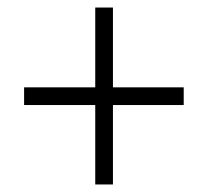

<svg xmlns="http://www.w3.org/2000/svg" viewBox="-20 -608 554 510"><path d="M280 -376H468V-329H280V-118H233V-329H44V-376H233V-588H280Z"/></svg>

Font: Noto Sans Khmer UI SemiCondensed Light
Style: Regular
Weight: 300
Width: 4
Designer: Danh Hong and the Monotype Design Team
Foundry: Monotype Imaging Inc.
Version: Version 2.002; ttfautohint (v1.8.4.7-5d5b)